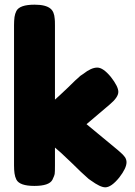

<svg xmlns="http://www.w3.org/2000/svg" viewBox="-20 -795 576 821"><path d="M449 -348Q486 -379 486 -402Q486 -425 454 -466Q421 -506 396 -506Q370 -506 336 -479L324 -471Q306 -456 270 -420Q229 -381 215 -369V-686Q215 -708 214 -714Q212 -745 196 -758Q176 -775 128 -775Q64 -775 50 -748Q44 -736 42 -722Q40 -706 40 -687V-88Q40 -68 42 -54Q44 -39 50 -27Q64 0 127 0Q190 0 204 -26Q213 -44 214 -53Q215 -60 215 -87V-164Q233 -150 288 -97Q329 -56 359 -30L369 -23Q409 6 430 6Q456 6 490 -36Q521 -76 521 -101Q521 -112 515 -122Q505 -136 483 -154L350 -264Z"/></svg>

Font: FredokaOneMacrons
Style: Regular
Weight: 500
Designer: ""
Foundry: ""
Version: ""